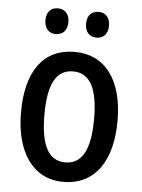

<svg xmlns="http://www.w3.org/2000/svg" viewBox="-53 -772 609 824"><g transform="rotate(5 251.5 -360.0)"><path d="M114 -675C114 -638 135 -619 163 -619C192 -619 213 -638 213 -675C213 -711 192 -730 163 -730C135 -730 114 -712 114 -675ZM289 -675C289 -638 310 -619 339 -619C367 -619 388 -638 388 -675C388 -711 367 -730 339 -730C310 -730 289 -712 289 -675ZM460 -271C460 -452 379 -550 252 -550C114 -550 44 -446 44 -271C44 -102 119 10 250 10C390 10 460 -103 460 -271ZM145 -270C145 -399 177 -466 252 -466C326 -466 359 -399 359 -271C359 -142 326 -74 252 -74C177 -74 145 -143 145 -270Z"/></g></svg>

Font: Noto Sans Thai Cond Med
Style: Regular
Weight: 500
Width: 3
Designer: Monotype Design Team
Foundry: Monotype Imaging Inc.
Version: Version 2.002